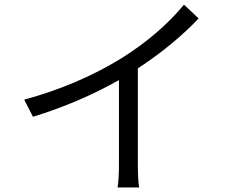

<svg xmlns="http://www.w3.org/2000/svg" viewBox="-20 -784 1017 833"><path d="M85 -351.6Q321.3 -416 511.7 -534.2Q671.9 -635.7 778.3 -763.7L841.8 -704.1Q731.4 -587.9 578.1 -487.3V-74.2Q578.1 2 584 29.3H490.2Q496.1 -7.8 496.1 -74.2V-436.5Q323.2 -338.9 123 -277.3Z"/></svg>

Font: Min Sans
Style: Regular
Weight: 400
Designer: Jinseong-Kim, NotoSansCJK, Nunito
Foundry: Jinseong-Kim
Version: Version 1.400;Glyphs 3.1.2 (3151)